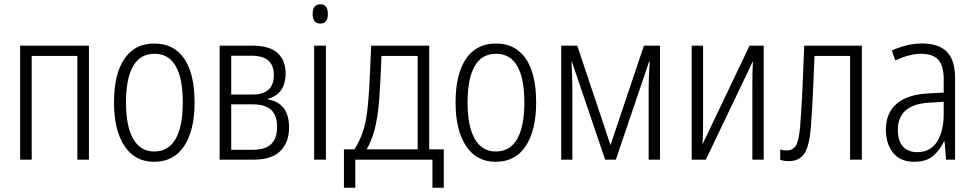

<svg xmlns="http://www.w3.org/2000/svg" viewBox="-20 -745 4547 896"><path d="M74 0V-532H395V0H341V-484H128V0Z M699 10Q610 10 561 -63.5Q512 -137 512 -267Q512 -399 560.5 -470.5Q609 -542 701 -542Q791 -542 839.5 -471.5Q888 -401 888 -267Q888 -137 839.5 -63.5Q791 10 699 10ZM700 -38Q766 -38 799.5 -96.5Q833 -155 833 -267Q833 -379 800 -436.5Q767 -494 701 -494Q634 -494 601 -436Q568 -378 568 -267Q568 -156 601.5 -97Q635 -38 700 -38Z M1005 0V-532H1157Q1238 -532 1275.5 -497.5Q1313 -463 1313 -401Q1313 -357 1293 -326.5Q1273 -296 1231 -284V-281Q1329 -264 1329 -150Q1329 -82 1289 -41Q1249 0 1164 0ZM1059 -304H1159Q1258 -304 1258 -395Q1258 -439 1233 -462Q1208 -485 1152 -485H1059ZM1059 -46H1158Q1218 -46 1245.5 -72.5Q1273 -99 1273 -152Q1273 -207 1245 -232.5Q1217 -258 1160 -258H1059Z M1475 -635Q1439 -635 1439 -680Q1439 -725 1475 -725Q1510 -725 1510 -680Q1510 -635 1475 -635ZM1446 0V-532H1501V0Z M1585 131V-48H1634Q1663 -94 1677.5 -143.5Q1692 -193 1698 -268Q1701 -298 1703 -332Q1705 -366 1707 -413.5Q1709 -461 1712 -532H1983V-48H2051V131H1998V0H1638V131ZM1691 -48H1929V-484H1760Q1758 -420 1755 -368Q1752 -316 1749 -270Q1742 -193 1728.5 -141.5Q1715 -90 1691 -48Z M2293 10Q2204 10 2155 -63.5Q2106 -137 2106 -267Q2106 -399 2154.5 -470.5Q2203 -542 2295 -542Q2385 -542 2433.5 -471.5Q2482 -401 2482 -267Q2482 -137 2433.5 -63.5Q2385 10 2293 10ZM2294 -38Q2360 -38 2393.5 -96.5Q2427 -155 2427 -267Q2427 -379 2394 -436.5Q2361 -494 2295 -494Q2228 -494 2195 -436Q2162 -378 2162 -267Q2162 -156 2195.5 -97Q2229 -38 2294 -38Z M2599 0V-532H2674L2829 -68L2985 -532H3060V0H3007V-333Q3007 -353 3008 -384Q3009 -415 3012 -457H3009L2854 0H2804L2649 -457H2647Q2649 -421 2650 -388Q2651 -355 2651 -334V0Z M3208 0V-532H3261V-175Q3261 -151 3260.5 -124.5Q3260 -98 3258 -73H3259L3478 -532H3544V0H3491V-349Q3491 -376 3491.5 -403.5Q3492 -431 3494 -458H3493L3274 0Z M3660 7Q3639 7 3621 1V-47Q3637 -43 3651 -43Q3681 -43 3694.5 -66Q3708 -89 3714 -155Q3717 -196 3719.5 -234Q3722 -272 3724 -313.5Q3726 -355 3728 -408Q3730 -461 3733 -532H4002V0H3947V-484H3781Q3778 -407 3775.5 -351.5Q3773 -296 3770.5 -249Q3768 -202 3764 -150Q3757 -65 3734 -29Q3711 7 3660 7Z M4247 10Q4180 10 4147 -33Q4114 -76 4114 -139Q4114 -218 4164.5 -261Q4215 -304 4311 -309L4384 -313V-374Q4384 -439 4358.5 -466.5Q4333 -494 4278 -494Q4225 -494 4158 -463L4142 -509Q4212 -542 4282 -542Q4361 -542 4399 -503Q4437 -464 4437 -381V0H4395L4388 -85H4385Q4366 -44 4334 -17Q4302 10 4247 10ZM4260 -35Q4322 -35 4353 -84Q4384 -133 4384 -216V-270L4318 -266Q4170 -258 4170 -139Q4170 -88 4193.5 -61.5Q4217 -35 4260 -35Z"/></svg>

Font: Noto Sans Condensed Light
Style: Regular
Weight: 300
Width: 3
Designer: Monotype Design Team
Foundry: Monotype Imaging Inc.
Version: Version 2.013; ttfautohint (v1.8.4.7-5d5b)